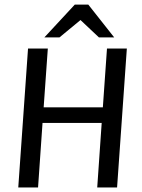

<svg xmlns="http://www.w3.org/2000/svg" viewBox="-20 -826 626 846"><path d="M60.5 0 103.5 -612H190.7L172.4 -353.2H433.2L451.4 -612H538.9L495.9 0H408.4L428.1 -284.4H167.4L147.7 0ZM175.4 -661.1 309.5 -805.7H369.1L483.3 -661.1H416L334.7 -737.7L241.9 -661.1Z"/></svg>

Font: Ancizar Sans Thin
Style: Italic
Weight: 100
Italic angle: -4°
Designer: Cesar Puertas, Viviana Monsalve, Julian Moncada, Julian Prieto, Jose Castro, Mariel Hernandez, Felipe Aragon, Sara Alarc
Version: Version 8.100